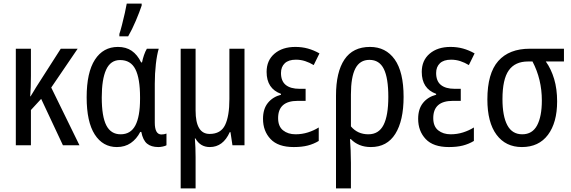

<svg xmlns="http://www.w3.org/2000/svg" viewBox="-20 -808 3177 1068"><path d="M412 -537 265 -321 422 0H330L209 -258L152 -196V0H68V-537H152V-387Q152 -354 151 -324Q150 -294 148 -272H150Q158 -285 166 -298Q174 -311 181 -323L318 -537Z M630 10Q552 10 507 -60Q462 -130 462 -267Q462 -405 508 -476Q554 -547 636 -547Q681 -547 712.5 -525.5Q744 -504 765 -461H770Q774 -481 781 -501.5Q788 -522 797 -537H863Q853 -504 847 -451.5Q841 -399 841 -342V-126Q841 -60 878 -60Q893 -60 906 -65V0Q900 4 886 7Q872 10 861 10Q821 10 798 -9Q775 -28 766 -74H760Q740 -35 707.5 -12.5Q675 10 630 10ZM651 -61Q707 -61 733 -110.5Q759 -160 759 -258V-267Q759 -372 733 -423Q707 -474 648 -474Q595 -474 570.5 -420.5Q546 -367 546 -266Q546 -160 571.5 -110.5Q597 -61 651 -61ZM644 -606V-619Q650 -636 658.5 -669.5Q667 -703 674.5 -736Q682 -769 685 -788H768V-777Q756 -741 735.5 -692.5Q715 -644 693 -606Z M1340 -537V0H1273L1262 -73H1258Q1221 10 1147 10Q1094 10 1067 -38H1064Q1068 13 1068 66V240H985V-537H1068V-193Q1068 -63 1146 -63Q1208 -63 1232 -112.5Q1256 -162 1256 -257V-537Z M1680 -314V-247H1636Q1527 -247 1527 -151Q1527 -105 1554.5 -83Q1582 -61 1624 -61Q1660 -61 1693 -71.5Q1726 -82 1753 -99V-24Q1725 -7 1692 1.5Q1659 10 1614 10Q1527 10 1485 -34.5Q1443 -79 1443 -147Q1443 -202 1470 -235.5Q1497 -269 1543 -281V-286Q1463 -315 1463 -408Q1463 -472 1507 -509.5Q1551 -547 1623 -547Q1660 -547 1692.5 -538Q1725 -529 1757 -511L1725 -446Q1702 -460 1677.5 -468Q1653 -476 1626 -476Q1585 -476 1564 -456Q1543 -436 1543 -402Q1543 -357 1569.5 -335.5Q1596 -314 1646 -314Z M2225 -269Q2225 -137 2179 -63.5Q2133 10 2043 10Q2008 10 1980 -1.5Q1952 -13 1932 -34H1927Q1929 -5 1930.5 29.5Q1932 64 1932 98V240H1849V-276Q1849 -407 1896 -477Q1943 -547 2038 -547Q2126 -547 2175.5 -477.5Q2225 -408 2225 -269ZM2035 -475Q1982 -475 1957 -427.5Q1932 -380 1932 -282V-105Q1969 -61 2029 -61Q2087 -61 2113.5 -113Q2140 -165 2140 -269Q2140 -374 2115 -424.5Q2090 -475 2035 -475Z M2543 -314V-247H2499Q2390 -247 2390 -151Q2390 -105 2417.5 -83Q2445 -61 2487 -61Q2523 -61 2556 -71.5Q2589 -82 2616 -99V-24Q2588 -7 2555 1.5Q2522 10 2477 10Q2390 10 2348 -34.5Q2306 -79 2306 -147Q2306 -202 2333 -235.5Q2360 -269 2406 -281V-286Q2326 -315 2326 -408Q2326 -472 2370 -509.5Q2414 -547 2486 -547Q2523 -547 2555.5 -538Q2588 -529 2620 -511L2588 -446Q2565 -460 2540.5 -468Q2516 -476 2489 -476Q2448 -476 2427 -456Q2406 -436 2406 -402Q2406 -357 2432.5 -335.5Q2459 -314 2509 -314Z M3079 -244Q3079 -126 3028 -58Q2977 10 2883 10Q2793 10 2742 -58.5Q2691 -127 2691 -255Q2691 -400 2751.5 -468.5Q2812 -537 2927 -537H3117V-466H3016Q3046 -424 3062.5 -368.5Q3079 -313 3079 -244ZM2775 -257Q2775 -162 2802 -111.5Q2829 -61 2885 -61Q2941 -61 2967.5 -110.5Q2994 -160 2994 -249Q2994 -367 2942 -466H2917Q2845 -466 2810 -416.5Q2775 -367 2775 -257Z"/></svg>

Font: Avrile Sans Condensed
Style: Regular
Weight: 400
Width: 3
Designer: Monotype Design Team
Foundry: Monotype Imaging Inc.
Version: Version 2.001;September 10, 2019;FontCreator 11.5.0.2425 64-